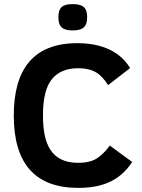

<svg xmlns="http://www.w3.org/2000/svg" viewBox="-20 -900 690 934"><path d="M189 -338C189 -420.7 203.5 -479.7 232.5 -515C261.5 -550.3 303.7 -568 359 -568C439 -568 472.1 -537.7 506 -486L613 -569C566.6 -645 482.2 -690 356 -690C141.7 -690 47 -562.1 47 -338C47 -103.3 151.7 14 361 14C491.7 14 568.9 -30.3 623 -112L514 -192C496 -166.7 475.8 -146.3 453.5 -131C431.2 -115.7 400 -108 360 -108C229.4 -108 189 -198.8 189 -338ZM333 -880C284.2 -880 264 -863.4 264 -816C264 -770.2 283.9 -752 333 -752C381 -752 404 -767.8 404 -816C404 -864.3 382.2 -880 333 -880Z"/></svg>

Font: Fog Sans
Style: Bold
Weight: 700
Foundry: Intel Corporation
Version: Version 1.00